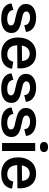

<svg xmlns="http://www.w3.org/2000/svg" viewBox="1104 -1868 777 3024"><g transform="rotate(90 1492.0 -355.5)"><path d="M270 13Q217 13 174.5 2.5Q132 -8 101.5 -28.5Q71 -49 53.5 -79.5Q36 -110 34 -149L136 -179Q138 -149 155 -127Q172 -105 203 -93Q234 -81 277 -81Q326 -81 353.5 -96.5Q381 -112 381 -141Q381 -163 366 -175.5Q351 -188 323.5 -196Q296 -204 256 -212Q216 -221 178.5 -231.5Q141 -242 110 -259.5Q79 -277 60.5 -305Q42 -333 42 -376Q42 -425 68 -460.5Q94 -496 142.5 -516Q191 -536 259 -536Q322 -536 370.5 -517.5Q419 -499 448.5 -463.5Q478 -428 483 -376L377 -349Q376 -379 360.5 -399.5Q345 -420 318.5 -430.5Q292 -441 257 -441Q212 -441 186 -425Q160 -409 160 -381Q160 -360 176 -346.5Q192 -333 221.5 -325Q251 -317 289 -309Q328 -301 365 -291Q402 -281 432.5 -264Q463 -247 481 -219Q499 -191 499 -148Q499 -97 471.5 -60.5Q444 -24 393 -5.5Q342 13 270 13Z M834 13Q769 13 720 -5.5Q671 -24 637.5 -59Q604 -94 587 -143Q570 -192 570 -252Q570 -313 587 -364.5Q604 -416 636 -454.5Q668 -493 715.5 -514.5Q763 -536 824 -536Q883 -536 928 -516.5Q973 -497 1003 -459Q1033 -421 1047 -366.5Q1061 -312 1056 -242L651 -238V-311L976 -315L939 -274Q944 -328 930.5 -363.5Q917 -399 889.5 -417Q862 -435 825 -435Q784 -435 754 -413.5Q724 -392 708 -352Q692 -312 692 -255Q692 -168 729.5 -125Q767 -82 834 -82Q864 -82 885 -90Q906 -98 919.5 -111.5Q933 -125 940.5 -142Q948 -159 951 -177L1063 -157Q1057 -120 1041 -89Q1025 -58 997 -35Q969 -12 928.5 0.5Q888 13 834 13Z M1371 13Q1318 13 1275.5 2.5Q1233 -8 1202.5 -28.5Q1172 -49 1154.5 -79.5Q1137 -110 1135 -149L1237 -179Q1239 -149 1256 -127Q1273 -105 1304 -93Q1335 -81 1378 -81Q1427 -81 1454.5 -96.5Q1482 -112 1482 -141Q1482 -163 1467 -175.5Q1452 -188 1424.5 -196Q1397 -204 1357 -212Q1317 -221 1279.5 -231.5Q1242 -242 1211 -259.5Q1180 -277 1161.5 -305Q1143 -333 1143 -376Q1143 -425 1169 -460.5Q1195 -496 1243.5 -516Q1292 -536 1360 -536Q1423 -536 1471.5 -517.5Q1520 -499 1549.5 -463.5Q1579 -428 1584 -376L1478 -349Q1477 -379 1461.5 -399.5Q1446 -420 1419.5 -430.5Q1393 -441 1358 -441Q1313 -441 1287 -425Q1261 -409 1261 -381Q1261 -360 1277 -346.5Q1293 -333 1322.5 -325Q1352 -317 1390 -309Q1429 -301 1466 -291Q1503 -281 1533.5 -264Q1564 -247 1582 -219Q1600 -191 1600 -148Q1600 -97 1572.5 -60.5Q1545 -24 1494 -5.5Q1443 13 1371 13Z M1908 13Q1855 13 1812.5 2.5Q1770 -8 1739.5 -28.5Q1709 -49 1691.5 -79.5Q1674 -110 1672 -149L1774 -179Q1776 -149 1793 -127Q1810 -105 1841 -93Q1872 -81 1915 -81Q1964 -81 1991.5 -96.5Q2019 -112 2019 -141Q2019 -163 2004 -175.5Q1989 -188 1961.5 -196Q1934 -204 1894 -212Q1854 -221 1816.5 -231.5Q1779 -242 1748 -259.5Q1717 -277 1698.5 -305Q1680 -333 1680 -376Q1680 -425 1706 -460.5Q1732 -496 1780.5 -516Q1829 -536 1897 -536Q1960 -536 2008.5 -517.5Q2057 -499 2086.5 -463.5Q2116 -428 2121 -376L2015 -349Q2014 -379 1998.5 -399.5Q1983 -420 1956.5 -430.5Q1930 -441 1895 -441Q1850 -441 1824 -425Q1798 -409 1798 -381Q1798 -360 1814 -346.5Q1830 -333 1859.5 -325Q1889 -317 1927 -309Q1966 -301 2003 -291Q2040 -281 2070.5 -264Q2101 -247 2119 -219Q2137 -191 2137 -148Q2137 -97 2109.5 -60.5Q2082 -24 2031 -5.5Q1980 13 1908 13Z M2232 0V-522H2358V0ZM2295 -597Q2256 -597 2236 -613Q2216 -629 2216 -660Q2216 -691 2236 -707.5Q2256 -724 2295 -724Q2334 -724 2354 -707.5Q2374 -691 2374 -660Q2374 -629 2353.5 -613Q2333 -597 2295 -597Z M2722 13Q2657 13 2608 -5.5Q2559 -24 2525.5 -59Q2492 -94 2475 -143Q2458 -192 2458 -252Q2458 -313 2475 -364.5Q2492 -416 2524 -454.5Q2556 -493 2603.5 -514.5Q2651 -536 2712 -536Q2771 -536 2816 -516.5Q2861 -497 2891 -459Q2921 -421 2935 -366.5Q2949 -312 2944 -242L2539 -238V-311L2864 -315L2827 -274Q2832 -328 2818.5 -363.5Q2805 -399 2777.5 -417Q2750 -435 2713 -435Q2672 -435 2642 -413.5Q2612 -392 2596 -352Q2580 -312 2580 -255Q2580 -168 2617.5 -125Q2655 -82 2722 -82Q2752 -82 2773 -90Q2794 -98 2807.5 -111.5Q2821 -125 2828.5 -142Q2836 -159 2839 -177L2951 -157Q2945 -120 2929 -89Q2913 -58 2885 -35Q2857 -12 2816.5 0.5Q2776 13 2722 13Z"/></g></svg>

Font: Bricolage Grotesque 36pt SemiBold
Style: Regular
Weight: 600
Designer: Mathieu Triay
Foundry: Atelier Triay
Version: Version 1.001;gftools[0.9.33.dev8+g029e19f]